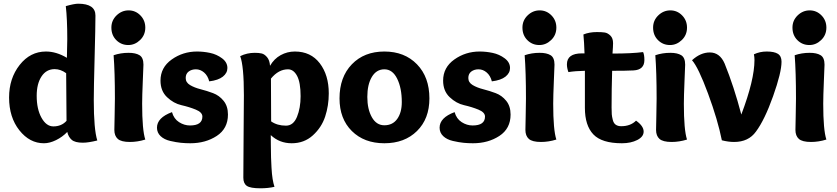

<svg xmlns="http://www.w3.org/2000/svg" viewBox="-20 -763 4516 1036"><path d="M29 -237Q29 -340 86 -412.5Q143 -485 228 -485Q284 -485 341 -451Q343 -515 343 -552Q343 -661 335 -730Q381 -743 402 -743Q495 -743 495 -679Q495 -620 490.5 -452Q486 -284 486 -223Q486 -65 505 -5Q457 7 427 7Q385 7 367 -8.5Q349 -24 343 -51Q317 -24 282.5 -7Q248 10 217 10Q140 10 84.5 -60Q29 -130 29 -237ZM337 -368Q307 -390 275 -390Q230 -390 204 -350.5Q178 -311 178 -246Q178 -174 204 -127.5Q230 -81 268 -81Q312 -81 339 -111Q337 -317 337 -368Z M672 -520Q634 -520 607.5 -546.5Q581 -573 581 -614Q581 -653 609 -680Q637 -707 674 -707Q711 -707 737.5 -680Q764 -653 764 -614Q764 -574 736 -547Q708 -520 672 -520ZM674 -478Q712 -478 733 -465Q754 -452 754 -414Q754 -408 750.5 -326Q747 -244 747 -203Q747 -61 764 -10Q722 3 681 3Q634 3 615.5 -13.5Q597 -30 597 -62Q597 -78 598.5 -137Q600 -196 600 -231Q600 -374 593 -465Q631 -478 674 -478Z M1109 -324Q1101 -355 1081 -372Q1061 -389 1037 -389Q1014 -389 998 -377Q982 -365 982 -342Q982 -318 1005.5 -304Q1029 -290 1062.5 -281.5Q1096 -273 1129.5 -260.5Q1163 -248 1186.5 -219Q1210 -190 1210 -145Q1210 -69 1149.5 -29.5Q1089 10 1007 10Q981 10 956 7.5Q931 5 898.5 -2.5Q866 -10 846.5 -28.5Q827 -47 827 -74Q827 -128 908 -158Q918 -122 946 -104Q974 -86 1005 -86Q1072 -86 1072 -134Q1072 -157 1036.5 -171.5Q1001 -186 959 -195.5Q917 -205 881.5 -238.5Q846 -272 846 -328Q846 -399 906.5 -442Q967 -485 1043 -485Q1078 -485 1113.5 -477.5Q1149 -470 1178 -448.5Q1207 -427 1207 -396Q1207 -369 1182.5 -349.5Q1158 -330 1109 -324Z M1276 -460Q1312 -478 1355 -478Q1377 -478 1392 -474.5Q1407 -471 1421 -454.5Q1435 -438 1437 -408Q1459 -446 1494.5 -465.5Q1530 -485 1571 -485Q1657 -485 1705.5 -421.5Q1754 -358 1754 -259Q1754 -193 1734.5 -134Q1715 -75 1668 -32.5Q1621 10 1554 10Q1488 10 1441 -34Q1441 -28 1441.5 20Q1442 68 1442.5 86.5Q1443 105 1445 141.5Q1447 178 1451 202.5Q1455 227 1461 245Q1427 253 1385 253Q1331 253 1312 240Q1293 227 1293 196Q1293 98 1294.5 -47Q1296 -192 1296 -249Q1296 -408 1276 -460ZM1443 -108Q1476 -85 1523 -85Q1563 -85 1582.5 -132.5Q1602 -180 1602 -244Q1602 -318 1583 -353.5Q1564 -389 1534 -389Q1483 -389 1442 -339Q1443 -253 1443 -108Z M1812 -232Q1812 -347 1878.5 -416Q1945 -485 2054 -485Q2163 -485 2230 -416Q2297 -347 2297 -232Q2297 -122 2230 -56Q2163 10 2054 10Q1945 10 1878.5 -56Q1812 -122 1812 -232ZM2148 -212Q2148 -288 2123 -338.5Q2098 -389 2054 -389Q2011 -389 1986.5 -348Q1962 -307 1962 -240Q1962 -174 1986.5 -130.5Q2011 -87 2054 -87Q2099 -87 2123.5 -121.5Q2148 -156 2148 -212Z M2634 -324Q2626 -355 2606 -372Q2586 -389 2562 -389Q2539 -389 2523 -377Q2507 -365 2507 -342Q2507 -318 2530.5 -304Q2554 -290 2587.5 -281.5Q2621 -273 2654.5 -260.5Q2688 -248 2711.5 -219Q2735 -190 2735 -145Q2735 -69 2674.5 -29.5Q2614 10 2532 10Q2506 10 2481 7.5Q2456 5 2423.5 -2.5Q2391 -10 2371.5 -28.5Q2352 -47 2352 -74Q2352 -128 2433 -158Q2443 -122 2471 -104Q2499 -86 2530 -86Q2597 -86 2597 -134Q2597 -157 2561.5 -171.5Q2526 -186 2484 -195.5Q2442 -205 2406.5 -238.5Q2371 -272 2371 -328Q2371 -399 2431.5 -442Q2492 -485 2568 -485Q2603 -485 2638.5 -477.5Q2674 -470 2703 -448.5Q2732 -427 2732 -396Q2732 -369 2707.5 -349.5Q2683 -330 2634 -324Z M2890 -520Q2852 -520 2825.5 -546.5Q2799 -573 2799 -614Q2799 -653 2827 -680Q2855 -707 2892 -707Q2929 -707 2955.5 -680Q2982 -653 2982 -614Q2982 -574 2954 -547Q2926 -520 2890 -520ZM2892 -478Q2930 -478 2951 -465Q2972 -452 2972 -414Q2972 -408 2968.5 -326Q2965 -244 2965 -203Q2965 -61 2982 -10Q2940 3 2899 3Q2852 3 2833.5 -13.5Q2815 -30 2815 -62Q2815 -78 2816.5 -137Q2818 -196 2818 -231Q2818 -374 2811 -465Q2849 -478 2892 -478Z M3136 -181V-381Q3084 -380 3047 -374Q3039 -396 3039 -416Q3039 -475 3120 -475H3134Q3132 -536 3128 -577Q3160 -590 3201 -590Q3228 -590 3243.5 -587.5Q3259 -585 3273.5 -571Q3288 -557 3288 -530Q3288 -514 3285 -474Q3389 -474 3450 -482Q3457 -468 3457 -439Q3457 -386 3398 -383Q3360 -381 3283 -381Q3280 -282 3280 -183Q3280 -159 3281 -146.5Q3282 -134 3286.5 -116Q3291 -98 3302.5 -90Q3314 -82 3332 -82Q3382 -82 3412 -112Q3453 -83 3453 -53Q3453 -25 3418.5 -7.5Q3384 10 3336 10Q3227 10 3181.5 -38Q3136 -86 3136 -181Z M3595 -520Q3557 -520 3530.5 -546.5Q3504 -573 3504 -614Q3504 -653 3532 -680Q3560 -707 3597 -707Q3634 -707 3660.5 -680Q3687 -653 3687 -614Q3687 -574 3659 -547Q3631 -520 3595 -520ZM3597 -478Q3635 -478 3656 -465Q3677 -452 3677 -414Q3677 -408 3673.5 -326Q3670 -244 3670 -203Q3670 -61 3687 -10Q3645 3 3604 3Q3557 3 3538.5 -13.5Q3520 -30 3520 -62Q3520 -78 3521.5 -137Q3523 -196 3523 -231Q3523 -374 3516 -465Q3554 -478 3597 -478Z M4117 -485Q4158 -485 4177.5 -472.5Q4197 -460 4197 -430Q4197 -372 4151.5 -244Q4106 -116 4059 -53Q4019 3 3941 3Q3910 3 3875 -6Q3853 -116 3800.5 -258Q3748 -400 3714 -438Q3760 -480 3810 -480Q3864 -480 3890 -420Q3940 -297 3980 -145Q4051 -332 4051 -439Q4051 -455 4048 -470Q4080 -485 4117 -485Z M4347 -520Q4309 -520 4282.5 -546.5Q4256 -573 4256 -614Q4256 -653 4284 -680Q4312 -707 4349 -707Q4386 -707 4412.5 -680Q4439 -653 4439 -614Q4439 -574 4411 -547Q4383 -520 4347 -520ZM4349 -478Q4387 -478 4408 -465Q4429 -452 4429 -414Q4429 -408 4425.5 -326Q4422 -244 4422 -203Q4422 -61 4439 -10Q4397 3 4356 3Q4309 3 4290.5 -13.5Q4272 -30 4272 -62Q4272 -78 4273.5 -137Q4275 -196 4275 -231Q4275 -374 4268 -465Q4306 -478 4349 -478Z"/></svg>

Font: Overlock
Style: Black
Weight: 900
Designer: Dario Muhafara
Foundry: Dario Manuel Muhafara
Version: Version 1.001